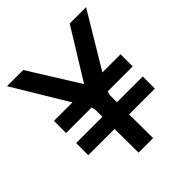

<svg xmlns="http://www.w3.org/2000/svg" viewBox="-183 -783 905 905"><g transform="rotate(-45 270.0 -330.0)"><path d="M47 -388H170L6 -660H114L270 -410L424 -660H533L370 -388H491V-307H324L319 -288V-240H491V-159H319L320 0H223L222 -159H47V-240H222V-288L217 -307H47Z"/></g></svg>

Font: Panefresco 600wt
Style: Regular
Weight: 600
Designer: Campivisivi
Foundry: Campivisivi & Chank Co
Version: Version 1.001